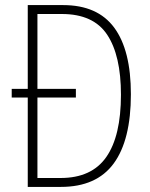

<svg xmlns="http://www.w3.org/2000/svg" viewBox="-20 -734 590 754"><path d="M228 -714Q363 -714 428.5 -625.5Q494 -537 494 -364Q494 -184 426.5 -92Q359 0 219 0H89V-351H26V-385H89V-714ZM223 -679H127V-385H278V-351H127V-35H218Q340 -35 397.5 -117.5Q455 -200 455 -362Q455 -516 401 -597.5Q347 -679 223 -679Z"/></svg>

Font: Noto Sans Gujarati UI Condensed ExtraLight
Style: Regular
Weight: 200
Width: 3
Designer: Jelle Bosma - Monotype Design Team, Universal Thirst
Foundry: Monotype Imaging Inc.
Version: Version 2.106; ttfautohint (v1.8.4.7-5d5b)